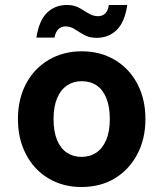

<svg xmlns="http://www.w3.org/2000/svg" viewBox="-20 -739 656 771"><path d="M307 12Q233 12 175 -22.5Q117 -57 84.5 -119Q52 -181 52 -261Q52 -341 84.5 -402.5Q117 -464 175.5 -498.5Q234 -533 308 -533Q383 -533 441 -498.5Q499 -464 531.5 -402.5Q564 -341 564 -261Q564 -181 531 -119Q498 -57 440.5 -22.5Q383 12 307 12ZM307 -109Q341 -109 366.5 -126Q392 -143 406.5 -177Q421 -211 421 -261Q421 -311 407 -345Q393 -379 368 -396Q343 -413 308 -413Q275 -413 249.5 -396Q224 -379 209.5 -345Q195 -311 195 -261Q195 -211 209 -177Q223 -143 248.5 -126Q274 -109 307 -109ZM368 -587Q339 -587 318.5 -598.5Q298 -610 280.5 -621.5Q263 -633 243 -633Q226 -633 214.5 -622Q203 -611 199 -588H126Q137 -657 169 -688Q201 -719 249 -719Q278 -719 298 -707.5Q318 -696 336 -685Q354 -674 374 -674Q391 -674 402.5 -685Q414 -696 417 -719H491Q481 -650 448.5 -618.5Q416 -587 368 -587Z"/></svg>

Font: DM Sans 10pt ExtraBold
Style: Regular
Weight: 800
Version: Version 4.004;gftools[0.9.30]